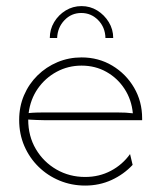

<svg xmlns="http://www.w3.org/2000/svg" viewBox="-20 -589 519 618"><path d="M254.2 8.3Q210.4 8.3 171.9 -7.6Q133.3 -23.6 104.2 -52.1Q75 -80.6 58.3 -119.1Q41.7 -157.6 41.7 -202.8Q41.7 -245.8 57.3 -282.3Q72.9 -318.8 100.7 -346.2Q128.5 -373.6 164.9 -388.9Q201.4 -404.2 242.4 -404.2Q297.2 -404.2 341.3 -377.8Q385.4 -351.4 411.5 -306.9Q437.5 -262.5 437.5 -208.3V-202.1H125Q111.8 -202.1 98.3 -202.8Q84.7 -203.5 70.8 -204.2Q70.8 -150.7 95.5 -109Q120.1 -67.4 161.8 -43.4Q203.5 -19.4 254.2 -19.4Q299.3 -19.4 336.8 -39.2Q374.3 -59 398.6 -93.1L406.9 -58.3Q378.5 -27.8 339.2 -9.7Q300 8.3 254.2 8.3ZM72.2 -225Q85.4 -226.4 98.6 -226.7Q111.8 -227.1 125 -227.1H354.2Q372.2 -227.1 384.4 -226.4Q396.5 -225.7 407.6 -224.3Q403.5 -268.1 380.9 -302.8Q358.3 -337.5 322.6 -357.6Q286.8 -377.8 242.4 -377.8Q199.3 -377.8 162.5 -358Q125.7 -338.2 101.7 -303.8Q77.8 -269.4 72.2 -225ZM140.3 -466.7Q140.3 -494.4 154.2 -517.7Q168.1 -541 191.3 -555.2Q214.6 -569.4 242.4 -569.4Q270.1 -569.4 293.1 -555.2Q316 -541 330.2 -517.7Q344.4 -494.4 344.4 -466.7H319.4Q318.7 -500.7 296.2 -524Q273.6 -547.2 241.7 -547.2Q209.7 -547.2 187.5 -524Q165.3 -500.7 163.9 -466.7Z"/></svg>

Font: Afacad Flux Thin
Style: Regular
Weight: 250
Designer: Kristian Moeller
Foundry: Dicotype
Version: Version 1.100